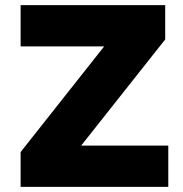

<svg xmlns="http://www.w3.org/2000/svg" viewBox="-20 -725 712 745"><path d="M60 0V-135L434 -608L449 -545H60V-705H621V-572L245 -97L229 -160H633V0Z"/></svg>

Font: Nunito Sans 7pt Black
Style: Regular
Weight: 900
Designer: Vernon Adams
Foundry: Vernon Adams
Version: Version 3.101;gftools[0.9.27]